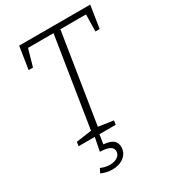

<svg xmlns="http://www.w3.org/2000/svg" viewBox="-217 -808 1022 1142"><g transform="rotate(-30 294.0 -237.0)"><path d="M76 -541 100 -695H588L564 -541H535L537 -657H361L264 -43L366 -28L362 0H107L111 -28L217 -43L314 -657H139L106 -541ZM137 204 152 175Q181 189 215 189Q246 189 266.5 175Q287 161 287 137Q287 94 200 92L218 0H250L240 64Q286 68 305.5 84.5Q325 101 325 130Q325 171 293 196Q261 221 213 221Q174 221 137 204Z"/></g></svg>

Font: Bitter Pro Light
Style: Italic
Weight: 300
Italic angle: -9°
Designer: Sol Matas, and Bitter project Authors
Foundry: Sol Matas
Version: Version 1.010